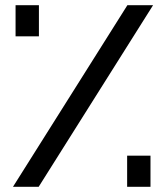

<svg xmlns="http://www.w3.org/2000/svg" viewBox="-20 -720 640 740"><path d="M30 0 471 -700H570L129 0ZM470 0V-120H560V0ZM40 -580V-700H130V-580Z"/></svg>

Font: Tektur
Style: Regular
Weight: 400
Designer: Adam Jagosz
Foundry: Adam Jagosz
Version: Version 1.005;gftools[0.9.30]